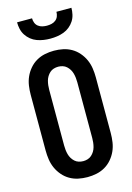

<svg xmlns="http://www.w3.org/2000/svg" viewBox="-141 -1025 757 1102"><g transform="rotate(-15 237.5 -473.5)"><path d="M238 8Q210 8 183.5 2.5Q157 -3 133.5 -16.5Q110 -30 92 -51Q74 -72 63 -96.5Q52 -121 48 -148Q44 -175 44 -202V-533Q44 -560 48 -587Q52 -614 63 -638.5Q74 -663 92 -684Q110 -705 133.5 -718.5Q157 -732 183.5 -737.5Q210 -743 238 -743Q265 -743 291.5 -737.5Q318 -732 341.5 -718.5Q365 -705 383 -684Q401 -663 412 -638.5Q423 -614 427 -587Q431 -560 431 -533V-202Q431 -175 427 -148Q423 -121 412 -96.5Q401 -72 383 -51Q365 -30 341.5 -16.5Q318 -3 291.5 2.5Q265 8 238 8ZM238 -87Q251 -87 264 -91Q277 -95 287 -104Q297 -113 304 -124.5Q311 -136 314.5 -149Q318 -162 319.5 -175.5Q321 -189 321 -202V-533Q321 -546 319.5 -559.5Q318 -573 314.5 -586Q311 -599 304 -610.5Q297 -622 287 -631Q277 -640 264 -644Q251 -648 238 -648Q224 -648 211 -644Q198 -640 188 -631Q178 -622 171 -610.5Q164 -599 160.5 -586Q157 -573 155.5 -559.5Q154 -546 154 -533V-202Q154 -189 155.5 -175.5Q157 -162 160.5 -149Q164 -136 171 -124.5Q178 -113 188 -104Q198 -95 211 -91Q224 -87 238 -87ZM237 -815Q217 -815 197 -818Q177 -821 158 -828Q139 -835 123 -848Q107 -861 96 -878Q85 -895 80.5 -915Q76 -935 76 -955H165Q165 -941 170 -928Q175 -915 186 -906.5Q197 -898 210.5 -895Q224 -892 237 -892Q251 -892 264.5 -895Q278 -898 289 -906.5Q300 -915 305 -928Q310 -941 310 -955H399Q399 -935 394.5 -915Q390 -895 379 -878Q368 -861 352 -848Q336 -835 317 -828Q298 -821 278 -818Q258 -815 237 -815Z"/></g></svg>

Font: Iosevka QP
Style: Bold
Weight: 700
Designer: Belleve Invis
Foundry: Belleve Invis
Version: Version 20.0.0; ttfautohint (v1.8.4)